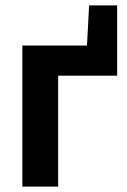

<svg xmlns="http://www.w3.org/2000/svg" viewBox="-20 -693 472 713"><path d="M63 -524H303L311 -673H415V-412H196V0H63Z"/></svg>

Font: PTCRaleway
Style: Bold
Weight: 700
Designer: Matt McInerney, Pablo Impallari, Rodrigo Fuenzalida
Foundry: Matt McInerney, Pablo Impallari, Rodrigo Fuenzalida
Version: Version 3.000g; ttfautohint (v1.5) -l 8 -r 28 -G 28 -x 14 -D